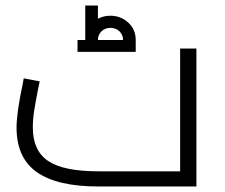

<svg xmlns="http://www.w3.org/2000/svg" viewBox="-20 -676 817 696"><path d="M692 -500V0H337Q187 0 113.5 -52Q40 -104 40 -213Q40 -267 62 -370L66 -392L124 -381Q123 -374 119 -358Q109 -307 104 -275.5Q99 -244 99 -213Q99 -130 154.5 -92.5Q210 -55 337 -55H633V-500ZM472 -531V-488H261V-531H289V-656H335V-608Q355 -619 380 -619Q418 -619 445 -594Q472 -569 472 -531ZM426 -531Q426 -550 413 -562.5Q400 -575 380 -575Q361 -575 348 -562.5Q335 -550 335 -531Z"/></svg>

Font: Cairo Light
Style: Regular
Weight: 300
Designer: Mohamed Gaber, Accademia di Belle Arti di Urbino and others
Foundry: Kief Type Foundry, Accademia di Belle Arti di Urbino and others
Version: Version 3.011